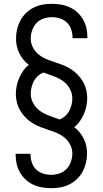

<svg xmlns="http://www.w3.org/2000/svg" viewBox="-20 -843 540 1006"><path d="M249 143Q225 143 201 139Q177 135 155 125Q133 115 115 98.5Q97 82 85 61Q73 40 67.5 16.5Q62 -7 62 -31V-37H140V-33Q140 -12 147 9Q154 30 169.5 45Q185 60 206 66.5Q227 73 249 73Q271 73 292.5 65.5Q314 58 329 42Q344 26 351.5 4.5Q359 -17 359 -39Q359 -62 348.5 -83.5Q338 -105 320.5 -120Q303 -135 281.5 -144.5Q260 -154 238 -161Q216 -168 194 -176.5Q172 -185 152 -197Q132 -209 115.5 -225.5Q99 -242 87 -262Q75 -282 69 -304.5Q63 -327 63 -351Q63 -372 67.5 -393.5Q72 -415 80.5 -434.5Q89 -454 101.5 -472Q114 -490 131 -503Q115 -515 102.5 -530.5Q90 -546 81 -564Q72 -582 68 -601.5Q64 -621 64 -640Q64 -665 69.5 -689Q75 -713 86.5 -735Q98 -757 116 -774.5Q134 -792 156 -803Q178 -814 202 -818.5Q226 -823 251 -823Q275 -823 299 -819Q323 -815 345 -805Q367 -795 385 -778.5Q403 -762 415 -741Q427 -720 432.5 -696.5Q438 -673 438 -649V-643H360V-647Q360 -668 353 -689Q346 -710 330.5 -725Q315 -740 294 -746.5Q273 -753 251 -753Q229 -753 207.5 -745.5Q186 -738 171 -722Q156 -706 148.5 -684.5Q141 -663 141 -641Q141 -618 151.5 -596.5Q162 -575 179.5 -560Q197 -545 218.5 -535.5Q240 -526 262 -519Q284 -512 306 -503.5Q328 -495 348 -483Q368 -471 384.5 -454.5Q401 -438 413 -418Q425 -398 431 -375.5Q437 -353 437 -329Q437 -308 432.5 -286.5Q428 -265 419.5 -245.5Q411 -226 398.5 -208Q386 -190 369 -177Q385 -165 397.5 -149.5Q410 -134 419 -116Q428 -98 432 -78.5Q436 -59 436 -40Q436 -15 430.5 9Q425 33 413.5 55Q402 77 384 94.5Q366 112 344 123Q322 134 298 138.5Q274 143 249 143ZM292 -217Q308 -223 321 -234.5Q334 -246 342 -261Q350 -276 354.5 -293Q359 -310 359 -327Q359 -355 345 -379.5Q331 -404 308.5 -419.5Q286 -435 260 -444Q234 -453 208 -463Q192 -457 179 -445.5Q166 -434 158 -419Q150 -404 145.5 -387Q141 -370 141 -353Q141 -325 155 -300.5Q169 -276 191.5 -260.5Q214 -245 240 -236Q266 -227 292 -217Z"/></svg>

Font: Iosevka Term
Style: Regular
Weight: 400
Monospace: yes
Designer: Belleve Invis
Foundry: Belleve Invis
Version: Version 30.0.1